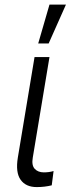

<svg xmlns="http://www.w3.org/2000/svg" viewBox="-20 -788 300 816"><path d="M126.8 -545.5H190.3L119.3 -118.3Q113.6 -85.2 127.7 -70.3Q141.7 -55.4 166.5 -55.4Q188.6 -55.4 207.7 -61.1L199.9 -0.4Q170.1 7.1 136 7.1Q89.8 7.1 67.6 -24Q45.5 -55 55.8 -118.3ZM142.4 -603.3 190.3 -768.5H260.3L186.8 -603.3Z"/></svg>

Font: Karasuma Gothic
Style: Light Italic
Weight: 300
Italic angle: 9.39998°
Designer: Rasmus Andersson / Ryoko Nishizuka
Foundry: rsms
Version: Version 1.00